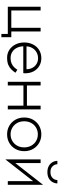

<svg xmlns="http://www.w3.org/2000/svg" viewBox="914 -1648 825 2692"><g transform="rotate(90 1326.0 -302.5)"><path d="M422 -49V-460H370V-49H127V-460H75V0H456V90H502V-49Z M609 -217H1006Q1007 -223 1007.5 -229.5Q1008 -236 1008 -242Q1008 -311 980.5 -362Q953 -413 905 -441.5Q857 -470 797 -470Q742 -470 697 -447.5Q652 -425 623 -384.5Q594 -344 582 -291Q579 -276 577.5 -261.5Q576 -247 576 -231Q576 -162 604 -107Q632 -52 680.5 -21Q729 10 789 10Q850 10 889 -6.5Q928 -23 954 -49.5Q980 -76 1000 -107L958 -134Q943 -109 921.5 -87.5Q900 -66 869.5 -52.5Q839 -39 795 -39Q746 -39 708.5 -62.5Q671 -86 650 -129.5Q629 -173 629 -231L630 -249Q630 -303 653 -342.5Q676 -382 714 -403Q752 -424 797 -424Q842 -424 876.5 -403Q911 -382 931 -345.5Q951 -309 951 -262H609Z M1158 -219H1494V-268H1158ZM1462 -460V0H1514V-460ZM1127 -460V0H1179V-460Z M1628 -230Q1628 -161 1659 -106.5Q1690 -52 1743.5 -21Q1797 10 1864 10Q1931 10 1984.5 -21Q2038 -52 2069 -106.5Q2100 -161 2100 -230Q2100 -300 2069 -354Q2038 -408 1984.5 -439Q1931 -470 1864 -470Q1797 -470 1743.5 -439Q1690 -408 1659 -354Q1628 -300 1628 -230ZM1681 -230Q1681 -286 1705 -329Q1729 -372 1770.5 -396.5Q1812 -421 1864 -421Q1916 -421 1957.5 -396.5Q1999 -372 2023 -328.5Q2047 -285 2047 -230Q2047 -174 2023 -131Q1999 -88 1957.5 -63.5Q1916 -39 1864 -39Q1812 -39 1770.5 -63.5Q1729 -88 1705 -131Q1681 -174 1681 -230Z M2567 -415 2572 -495 2220 -45 2215 35ZM2267 -460H2215V35L2267 -39ZM2572 -495 2520 -421V0H2572ZM2236 -695Q2236 -661 2253.5 -628.5Q2271 -596 2306.5 -575.5Q2342 -555 2394 -555Q2447 -555 2482 -575.5Q2517 -596 2534.5 -628.5Q2552 -661 2552 -695H2505Q2505 -674 2494 -651.5Q2483 -629 2458 -613.5Q2433 -598 2394 -598Q2355 -598 2330 -613.5Q2305 -629 2294 -651.5Q2283 -674 2283 -695Z"/></g></svg>

Font: Jost Light
Style: Regular
Weight: 300
Version: Version 3.710